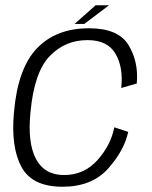

<svg xmlns="http://www.w3.org/2000/svg" viewBox="-20 -705 579 730"><path d="M217.5 5Q329 5 390.5 -63.5Q452 -132 467.5 -203.5L414.5 -221Q401.5 -153.5 350.8 -96.5Q300 -39.5 223.5 -39.5Q149 -39.5 116.5 -101.2Q84 -163 96 -279Q110 -430.5 168.8 -491.5Q227.5 -552.5 312.5 -552.5Q389 -552.5 419.2 -500.5Q449.5 -448.5 441 -370.5L500 -387.5Q507.5 -469.5 468.8 -533.5Q430 -597.5 318.5 -597.5Q193 -597.5 120 -520.8Q47 -444 33 -276.5Q21 -146 61.5 -70.5Q102 5 217.5 5ZM263.5 -614H300.5L394.5 -685H343.5Z"/></svg>

Font: Anybody UltraCondensed Thin Light
Style: Italic
Weight: 300
Italic angle: -10°
Version: Version 1.111